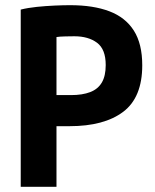

<svg xmlns="http://www.w3.org/2000/svg" viewBox="-20 -721 600 741"><path d="M60 0V-684Q88 -691 122.5 -694.5Q157 -698 191 -699.5Q225 -701 251 -701Q340 -701 402 -677.5Q464 -654 496.5 -603Q529 -552 529 -469Q529 -345 455.5 -289.5Q382 -234 248 -234H198V0ZM198 -354H254Q298 -354 328 -365.5Q358 -377 373 -402.5Q388 -428 388 -470Q388 -531 354.5 -556Q321 -581 267 -581Q254 -581 232 -580.5Q210 -580 198 -578Z"/></svg>

Font: Ubuntu Sans Mono
Style: Bold
Weight: 700
Monospace: yes
Designer: Dalton Maag Ltd
Foundry: Dalton Maag Ltd
Version: Version 1.006